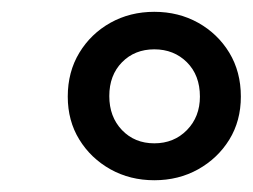

<svg xmlns="http://www.w3.org/2000/svg" viewBox="-20 -603 428 325"><path d="M241.2 -297.9Q200.2 -297.9 167 -316.4Q133.8 -335 114.3 -366.7Q94.7 -398.4 94.7 -439.5Q94.7 -481.4 114.3 -513.7Q133.8 -545.9 167 -564.5Q200.2 -583 241.2 -583Q282.2 -583 315.4 -564.5Q348.6 -545.9 368.2 -513.7Q387.7 -481.4 387.7 -439.5Q387.7 -398.4 368.2 -366.7Q348.6 -335 315.4 -316.4Q282.2 -297.9 241.2 -297.9ZM241.2 -360.4Q274.4 -360.4 296.4 -382.8Q318.4 -405.3 318.4 -439.5Q318.4 -475.6 296.4 -497.6Q274.4 -519.5 241.2 -519.5Q208 -519.5 186.5 -497.6Q165 -475.6 165 -440.4Q165 -405.3 186.5 -382.8Q208 -360.4 241.2 -360.4Z"/></svg>

Font: Crimson Pro
Style: Bold Italic
Weight: 700
Italic angle: -12°
Designer: Jacques Le Bailly
Foundry: Baron von Fonthausen
Version: Version 1.003